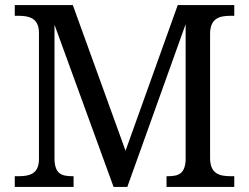

<svg xmlns="http://www.w3.org/2000/svg" viewBox="-20 -734 978 754"><path d="M38 0H269V-42H266C221 -42 194 -51 194 -114V-637L426 0H480L709 -639V-105C706 -50 680 -42 637 -42H634V0H900V-42H887C842 -42 805 -51 805 -114V-600C805 -663 842 -672 887 -672H900V-714H678L473 -142L266 -714H38V-672H51C95 -672 133 -663 133 -604V-109C133 -50 95 -42 51 -42H38Z"/></svg>

Font: Noto Fangsong KSS Rotated
Style: Regular
Weight: 400
Designer: LIU Zhao, ZHANG Congyu, Kushim JIANG
Foundry: Guyu Beijing Co. Ltd.
Version: Version 1.000;November 16, 2022;FontCreator 11.5.0.2427 64-b